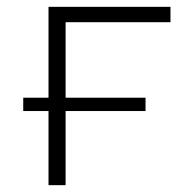

<svg xmlns="http://www.w3.org/2000/svg" viewBox="-20 -542 531 562"><path d="M172 -477V-256H406V-217H172V0H122V-217H48V-256H122V-522H479V-477Z"/></svg>

Font: Montserrat Atlas Light
Style: Regular
Weight: 300
Designer: Julieta Ulanovsky
Foundry: Julieta Ulanovsky
Version: Version 7.200